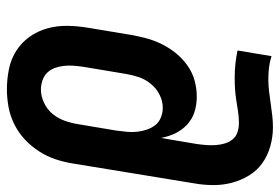

<svg xmlns="http://www.w3.org/2000/svg" viewBox="-146 -424 791 542"><g transform="rotate(-90 249.0 -152.5)"><path d="M161 223Q134 223 107.5 215.5Q81 208 60 193Q39 178 25.5 156Q12 134 5 108.5Q-2 83 -2 55.5Q-2 28 3 0L59 -342Q63 -367 71 -391Q79 -415 93.5 -437.5Q108 -460 127.5 -478Q147 -496 170.5 -507.5Q194 -519 219 -523.5Q244 -528 268 -528Q298 -528 326.5 -522Q355 -516 378 -501Q401 -486 417 -463.5Q433 -441 440.5 -413.5Q448 -386 447.5 -356.5Q447 -327 442 -298L422 -178Q418 -155 412 -133Q406 -111 395.5 -90Q385 -69 370 -50.5Q355 -32 335 -18Q315 -4 292.5 2Q270 8 248 8Q225 8 204.5 1.5Q184 -5 168.5 -19.5Q153 -34 144 -53Q135 -72 131 -93L114 8Q112 22 111 35.5Q110 49 111 62Q112 75 115.5 87Q119 99 127 109Q135 119 147.5 123Q160 127 174 127Q189 127 205.5 124.5Q222 122 237.5 119.5Q253 117 269 116Q285 115 301 115Q321 115 340 117Q359 119 378 123L362 219Q347 214 330.5 212Q314 210 297 210Q280 210 263 212Q246 214 229 216.5Q212 219 195 221Q178 223 161 223ZM216 -88Q235 -88 253 -97Q271 -106 284 -122Q297 -138 303 -156.5Q309 -175 312 -193L332 -313Q334 -327 335 -340.5Q336 -354 334.5 -367.5Q333 -381 328.5 -393Q324 -405 315.5 -414Q307 -423 294 -427.5Q281 -432 267 -432Q249 -432 230 -423Q211 -414 198.5 -398.5Q186 -383 179.5 -364.5Q173 -346 170 -327L152 -220Q150 -205 148.5 -190Q147 -175 148.5 -161Q150 -147 154.5 -133.5Q159 -120 167 -109.5Q175 -99 188.5 -93.5Q202 -88 216 -88Z"/></g></svg>

Font: Iosevka SS18
Style: Bold Italic
Weight: 700
Italic angle: -9°
Monospace: yes
Designer: Belleve Invis
Foundry: Belleve Invis
Version: Version 25.1.1; ttfautohint (v1.8.4)